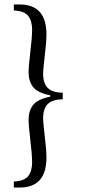

<svg xmlns="http://www.w3.org/2000/svg" viewBox="-20 -712 380 860"><path d="M42 101Q89 99 106.5 76.5Q124 54 124 13Q124 1 122 -25L114 -102Q108 -152 108 -175Q108 -216 128.5 -242Q149 -268 205 -279V-285Q149 -296 128.5 -322Q108 -348 108 -389Q108 -412 114 -462L122 -539Q124 -565 124 -577Q124 -618 106.5 -640.5Q89 -663 42 -665V-692H68Q188 -692 188 -558Q188 -530 185 -505L175 -411Q173 -391 173 -382Q173 -340 193.5 -318.5Q214 -297 261 -297V-267Q214 -267 193.5 -245.5Q173 -224 173 -182Q173 -173 175 -153L185 -59Q188 -34 188 -6Q188 128 68 128H42Z"/></svg>

Font: Heuristica
Style: Regular
Weight: 400
Version: Version 1.0.1 ; ttfautohint (v1.4.1)